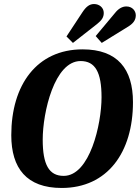

<svg xmlns="http://www.w3.org/2000/svg" viewBox="-20 -923 694 953"><path d="M342 -710 462 -804C486 -823 495 -838 495 -859C495 -885 473 -903 447 -903C425 -903 408 -891 389 -862L310 -742ZM485 -710 613 -789C640 -805 654 -822 654 -847C654 -869 637 -891 607 -891C587 -891 568 -880 552 -860L455 -744ZM286 10C513 10 640 -166 640 -416C640 -580 564 -678 390 -678C163 -678 36 -502 36 -252C36 -88 112 10 286 10ZM296 -50C223 -50 192 -106 192 -230C192 -365 250 -620 380 -620C453 -620 484 -564 484 -440C484 -307 426 -50 296 -50Z"/></svg>

Font: Caladea
Style: Bold Italic
Weight: 700
Italic angle: -9°
Designer: Carolina Giovagnoli and Andres Torresi
Foundry: Carolina Giovagnoli & Andres Torresi
Version: Version 1.001;hotconv 1.0.109;makeotfexe 2.5.65596